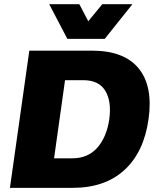

<svg xmlns="http://www.w3.org/2000/svg" viewBox="-20 -904 758 924"><path d="M422.9 -660.2Q577.6 -660.2 647.5 -574.5Q717.3 -488.8 694.8 -330.1Q672.4 -171.4 578.6 -85.7Q484.9 0 330.1 0H27.8L121.1 -660.2ZM216.8 -883.8H361.8L404.8 -801.8L472.2 -883.8H617.2L483.9 -716.8H304.2ZM240.2 -142.1H328.1Q402.8 -142.1 448 -192.9Q493.2 -243.7 505.9 -330.1Q517.6 -416.5 486.6 -467.3Q455.6 -518.1 380.9 -518.1H293Z"/></svg>

Font: Human Sans Black
Style: Italic
Weight: 800
Italic angle: -8°
Designer: Tim Radville
Foundry: Continuum
Version: Version 1.000;FEAKit 1.0